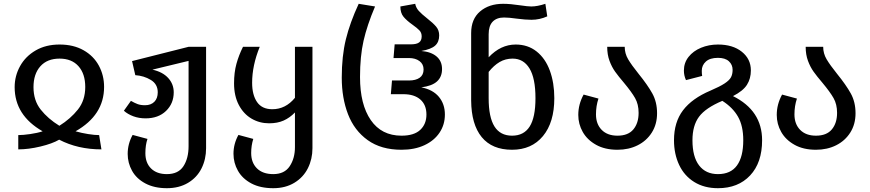

<svg xmlns="http://www.w3.org/2000/svg" viewBox="-20 -773 4573 1009"><path d="M293 -539Q366 -539 419 -509Q472 -479 499.5 -428Q527 -377 527 -316Q527 -168 377 -83Q408 -74 443 -68.5Q478 -63 501 -63L513 12Q389 12 291 -39Q255 -18 192.5 -3Q130 12 76 12V-63Q101 -63 139 -68.5Q177 -74 204 -83Q57 -167 57 -315Q57 -374 85.5 -425.5Q114 -477 167.5 -508Q221 -539 293 -539ZM292 -112Q351 -149 389.5 -197.5Q428 -246 428 -316Q428 -385 392.5 -425Q357 -465 293 -465Q228 -465 192 -424.5Q156 -384 156 -315Q156 -245 194 -197Q232 -149 292 -112Z M1063 -527V6Q1063 64 1039 112Q1015 160 968 188Q921 216 857 216Q791 216 744 191Q697 166 674 124.5Q651 83 651 36Q651 -17 677 -64L755 -43Q744 -11 744 32Q744 83 774 112.5Q804 142 857 142Q917 142 944 100.5Q971 59 971 -5V-453L781 -407Q835 -395 864 -363Q893 -331 893 -288Q893 -229 852.5 -190Q812 -151 745 -151Q710 -151 680.5 -162Q651 -173 631 -191L668 -243Q687 -232 703 -226Q719 -220 742 -220Q773 -220 791 -238Q809 -256 809 -288Q809 -331 772.5 -353Q736 -375 691 -378L674 -452L971 -527Z M1622 -527V6Q1622 63 1598 111Q1574 159 1527 187.5Q1480 216 1416 216Q1348 216 1301 191Q1254 166 1230.5 124.5Q1207 83 1207 35Q1207 -17 1233 -64L1311 -43Q1300 -8 1300 31Q1300 82 1330.5 112Q1361 142 1416 142Q1475 142 1502.5 100.5Q1530 59 1530 0V-182Q1503 -154 1470.5 -139.5Q1438 -125 1394 -125Q1344 -125 1302 -149.5Q1260 -174 1235 -221.5Q1210 -269 1210 -335Q1210 -392 1222.5 -437.5Q1235 -483 1257 -527H1345Q1305 -429 1305 -338Q1305 -274 1331 -236.5Q1357 -199 1411 -199Q1481 -199 1530 -259V-527Z M1776 -365Q1776 -478 1797.5 -566Q1819 -654 1865 -753L1951 -739Q1909 -640 1890.5 -558.5Q1872 -477 1872 -368Q1872 -224 1928.5 -142Q1985 -60 2090 -60Q2156 -60 2188.5 -90.5Q2221 -121 2221 -171Q2221 -222 2189 -250Q2157 -278 2100 -278H2034L2040 -350H2129Q2165 -350 2185.5 -364.5Q2206 -379 2206 -408Q2206 -436 2184.5 -452Q2163 -468 2129 -468H2048L2054 -540H2140Q2169 -540 2182.5 -550Q2196 -560 2196 -582Q2196 -601 2184 -613.5Q2172 -626 2148 -643Q2117 -665 2100.5 -685Q2084 -705 2084 -739L2162 -753Q2166 -732 2181 -715.5Q2196 -699 2224 -677Q2256 -652 2272 -633Q2288 -614 2288 -587Q2288 -552 2266.5 -533Q2245 -514 2194 -505Q2245 -501 2274 -476.5Q2303 -452 2303 -410Q2303 -369 2276.5 -345Q2250 -321 2194 -314Q2255 -302 2286.5 -264Q2318 -226 2318 -171Q2318 -118 2290 -76Q2262 -34 2210.5 -10Q2159 14 2090 14Q1983 14 1912.5 -36.5Q1842 -87 1809 -172.5Q1776 -258 1776 -365Z M2893 -257Q2893 -130 2833.5 -58Q2774 14 2671 14Q2566 14 2511.5 -52.5Q2457 -119 2456 -245V-599Q2456 -673 2503 -713Q2550 -753 2624 -753Q2662 -753 2714 -745Q2754 -739 2772 -739Q2804 -739 2846 -753L2856 -687Q2816 -669 2773 -669Q2742 -669 2696 -675Q2654 -681 2629 -681Q2590 -681 2569 -659Q2548 -637 2548 -593V-472Q2611 -539 2690 -539Q2754 -539 2800 -502.5Q2846 -466 2869.5 -402Q2893 -338 2893 -257ZM2794 -257Q2794 -362 2762.5 -413.5Q2731 -465 2674 -465Q2636 -465 2605.5 -447Q2575 -429 2548 -395V-257Q2548 -157 2578.5 -108.5Q2609 -60 2671 -60Q2733 -60 2763.5 -108Q2794 -156 2794 -257Z M3336 -385Q3383 -327 3408 -282Q3433 -237 3433 -178Q3433 -120 3405.5 -76.5Q3378 -33 3331 -9.5Q3284 14 3225 14Q3159 14 3112.5 -12Q3066 -38 3042.5 -79.5Q3019 -121 3019 -169Q3019 -225 3047 -276L3125 -255Q3112 -216 3112 -172Q3112 -121 3142 -90.5Q3172 -60 3225 -60Q3281 -60 3308.5 -93Q3336 -126 3336 -180Q3336 -225 3317.5 -257.5Q3299 -290 3259 -338Q3230 -372 3212.5 -396.5Q3195 -421 3183 -453.5Q3171 -486 3171 -527H3263Q3263 -492 3281 -461.5Q3299 -431 3336 -385Z M3985 -36Q3985 82 3922 149Q3859 216 3753 216Q3681 216 3628.5 183.5Q3576 151 3549 93.5Q3522 36 3522 -36Q3522 -131 3569.5 -193.5Q3617 -256 3714 -297Q3763 -318 3788 -334.5Q3813 -351 3821.5 -367Q3830 -383 3830 -406Q3830 -433 3810.5 -451Q3791 -469 3753 -469Q3711 -469 3689.5 -449.5Q3668 -430 3668 -401Q3668 -386 3670 -374L3585 -352Q3574 -376 3574 -402Q3574 -443 3598.5 -474Q3623 -505 3664 -522Q3705 -539 3753 -539Q3831 -539 3878.5 -501Q3926 -463 3926 -403Q3926 -360 3905.5 -327.5Q3885 -295 3832 -268Q3985 -192 3985 -36ZM3886 -36Q3886 -111 3858.5 -159.5Q3831 -208 3776 -243Q3688 -206 3653.5 -159.5Q3619 -113 3619 -36Q3619 51 3654 96.5Q3689 142 3753 142Q3820 142 3853 96.5Q3886 51 3886 -36Z M4379 -385Q4426 -327 4451 -282Q4476 -237 4476 -178Q4476 -120 4448.5 -76.5Q4421 -33 4374 -9.5Q4327 14 4268 14Q4202 14 4155.5 -12Q4109 -38 4085.5 -79.5Q4062 -121 4062 -169Q4062 -225 4090 -276L4168 -255Q4155 -216 4155 -172Q4155 -121 4185 -90.5Q4215 -60 4268 -60Q4324 -60 4351.5 -93Q4379 -126 4379 -180Q4379 -225 4360.5 -257.5Q4342 -290 4302 -338Q4273 -372 4255.5 -396.5Q4238 -421 4226 -453.5Q4214 -486 4214 -527H4306Q4306 -492 4324 -461.5Q4342 -431 4379 -385Z"/></svg>

Font: Fira GO
Style: Regular
Weight: 400
Designer: Carrois Corporate
Foundry: Carrois Corporate GbR
Version: Version 0.300